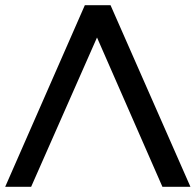

<svg xmlns="http://www.w3.org/2000/svg" viewBox="-21 -720 754 740"><path d="M405 -700 713 0H605L322 -646H384L99 0H-1L306 -700Z"/></svg>

Font: Montserrat Thin Medium
Style: Regular
Weight: 500
Version: Version 9.000